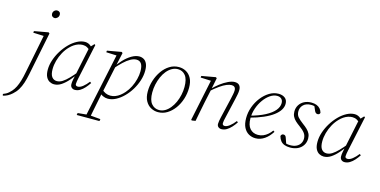

<svg xmlns="http://www.w3.org/2000/svg" viewBox="-170 -1184 3797 1916"><g transform="rotate(15 1728.0 -226.0)"><path d="M-79 255 -83 238Q-67 232 -53 224.5Q-39 217 -26.5 206Q-14 195 -1 181Q19 158 33.5 129Q48 100 60 60Q72 20 82 -33L163 -439L174 -426L52 -431L54 -448L199 -474L210 -465L120 -19Q110 31 96.5 72.5Q83 114 63 147Q43 180 13 206Q-8 225 -30.5 237Q-53 249 -79 255ZM219 -627Q205 -627 194.5 -636.5Q184 -646 184 -662Q184 -682 197 -694.5Q210 -707 226 -707Q241 -707 251 -698Q261 -689 261 -673Q261 -653 247.5 -640Q234 -627 219 -627Z M384 13Q360 13 337.5 1Q315 -11 301 -38.5Q287 -66 287 -113Q287 -161 304 -212Q321 -263 350 -310Q379 -357 416 -394.5Q453 -432 494.5 -454Q536 -476 576 -476Q594 -476 610 -469.5Q626 -463 639 -451Q652 -439 661 -422L645 -399Q629 -418 608 -429.5Q587 -441 562 -441Q539 -441 516.5 -433.5Q494 -426 473 -412Q452 -398 434 -379Q403 -348 380 -306Q357 -264 344.5 -218.5Q332 -173 332 -130Q332 -75 351.5 -50Q371 -25 403 -25Q432 -25 460.5 -43Q489 -61 522 -95Q555 -129 594 -177L602 -167H600Q567 -118 531.5 -77Q496 -36 459.5 -11.5Q423 13 384 13ZM599 13Q579 13 565.5 0.5Q552 -12 552 -34Q552 -46 553 -56.5Q554 -67 557 -81.5Q560 -96 565 -119L566 -124L631 -435L634 -439L672 -479L682 -472L604 -107Q601 -92 598 -76Q595 -60 595 -47Q595 -36 602 -31Q609 -26 620 -26Q643 -26 671 -48Q699 -70 726 -105L740 -95Q721 -66 699 -41.5Q677 -17 652 -2Q627 13 599 13Z M683 250 687 229 790 219H809L922 229L918 250ZM770 250 915 -435 924 -426 806 -431 808 -448 954 -474 965 -465 934 -324 933 -319 872 -31 869 -21Q857 38 847.5 85.5Q838 133 830 172.5Q822 212 815 250ZM939 13Q913 13 888.5 1.5Q864 -10 846 -33L863 -65Q883 -44 906.5 -33.5Q930 -23 956 -23Q982 -23 1007 -32.5Q1032 -42 1054.5 -59.5Q1077 -77 1096 -99Q1124 -131 1143.5 -170.5Q1163 -210 1174 -253Q1185 -296 1185 -335Q1185 -388 1168 -413Q1151 -438 1118 -438Q1089 -438 1056.5 -420Q1024 -402 988.5 -368.5Q953 -335 913 -289L902 -294H907Q939 -345 978 -386.5Q1017 -428 1058.5 -452Q1100 -476 1137 -476Q1162 -476 1183 -464Q1204 -452 1216.5 -425Q1229 -398 1229 -353Q1229 -303 1212.5 -251.5Q1196 -200 1167.5 -153Q1139 -106 1101.5 -68.5Q1064 -31 1022.5 -9Q981 13 939 13Z M1458 13Q1419 13 1384.5 -5.5Q1350 -24 1328.5 -62.5Q1307 -101 1307 -160Q1307 -219 1325 -275Q1343 -331 1375 -376.5Q1407 -422 1450.5 -449Q1494 -476 1546 -476Q1587 -476 1621 -457Q1655 -438 1675.5 -400Q1696 -362 1696 -302Q1696 -242 1678 -185.5Q1660 -129 1627.5 -84.5Q1595 -40 1552 -13.5Q1509 13 1458 13ZM1463 -10Q1495 -10 1523.5 -26.5Q1552 -43 1575.5 -72Q1599 -101 1615.5 -137.5Q1632 -174 1641 -215.5Q1650 -257 1650 -298Q1650 -378 1620 -415.5Q1590 -453 1542 -453Q1509 -453 1480 -436.5Q1451 -420 1427.5 -391.5Q1404 -363 1387.5 -325.5Q1371 -288 1362 -246.5Q1353 -205 1353 -163Q1353 -84 1384 -47Q1415 -10 1463 -10Z M1806 6 1799 0 1890 -435 1899 -426 1781 -431 1783 -448 1928 -474 1938 -465 1914 -345 1913 -339 1884 -204Q1873 -153 1864 -103.5Q1855 -54 1844 0ZM2113 13Q2094 13 2081 1.5Q2068 -10 2068 -30Q2068 -45 2071 -61Q2074 -77 2079 -100L2127 -305Q2132 -329 2137 -352.5Q2142 -376 2142 -394Q2142 -417 2131 -427.5Q2120 -438 2101 -438Q2078 -438 2048.5 -426Q2019 -414 1982 -388Q1945 -362 1897 -320L1895 -340H1900Q1937 -379 1977 -409.5Q2017 -440 2055.5 -458Q2094 -476 2123 -476Q2155 -476 2170.5 -458.5Q2186 -441 2186 -411Q2186 -388 2181.5 -366Q2177 -344 2171 -316L2123 -108Q2119 -92 2116 -76.5Q2113 -61 2113 -49Q2113 -38 2119 -32Q2125 -26 2137 -26Q2159 -26 2187 -47.5Q2215 -69 2243 -105L2256 -95Q2237 -66 2214.5 -41.5Q2192 -17 2167 -2Q2142 13 2113 13Z M2465 13Q2427 13 2395 -5Q2363 -23 2343.5 -60.5Q2324 -98 2324 -158Q2324 -217 2344.5 -273.5Q2365 -330 2400.5 -375.5Q2436 -421 2481 -448.5Q2526 -476 2576 -476Q2616 -476 2642 -456Q2668 -436 2668 -396Q2668 -364 2649 -333Q2630 -302 2591 -272.5Q2552 -243 2492 -217Q2432 -191 2350 -169L2348 -189Q2442 -214 2504.5 -247Q2567 -280 2597.5 -317Q2628 -354 2628 -393Q2628 -421 2611.5 -436.5Q2595 -452 2567 -452Q2531 -452 2495.5 -428Q2460 -404 2430.5 -363Q2401 -322 2383.5 -271.5Q2366 -221 2366 -169Q2366 -96 2397.5 -61Q2429 -26 2480 -26Q2509 -26 2534 -36.5Q2559 -47 2580.5 -65.5Q2602 -84 2619 -108L2633 -98Q2617 -73 2599 -53Q2581 -33 2559.5 -18Q2538 -3 2514.5 5Q2491 13 2465 13Z M2823 13Q2789 13 2764 3.5Q2739 -6 2724 -25Q2709 -44 2701 -73Q2703 -83 2710 -89.5Q2717 -96 2726 -96Q2739 -96 2746 -89.5Q2753 -83 2757 -70L2780 -4L2752 -26Q2769 -16 2784.5 -13Q2800 -10 2820 -10Q2855 -10 2881 -22.5Q2907 -35 2921 -57.5Q2935 -80 2935 -108Q2935 -141 2916 -166Q2897 -191 2859 -218Q2834 -236 2814 -254.5Q2794 -273 2783 -295.5Q2772 -318 2772 -346Q2772 -384 2790.5 -413.5Q2809 -443 2841 -459.5Q2873 -476 2915 -476Q2945 -476 2968 -467Q2991 -458 3006 -441Q3021 -424 3027 -401Q3026 -391 3019 -385.5Q3012 -380 3002 -380Q2992 -380 2983.5 -386.5Q2975 -393 2969 -408L2945 -464L2973 -440Q2962 -446 2948.5 -449.5Q2935 -453 2919 -453Q2866 -453 2838 -425.5Q2810 -398 2810 -359Q2810 -322 2830 -299.5Q2850 -277 2886 -250Q2914 -230 2934 -210.5Q2954 -191 2964.5 -169.5Q2975 -148 2975 -120Q2975 -80 2955 -49.5Q2935 -19 2901 -3Q2867 13 2823 13Z M3170 13Q3146 13 3123.5 1Q3101 -11 3087 -38.5Q3073 -66 3073 -113Q3073 -161 3090 -212Q3107 -263 3136 -310Q3165 -357 3202 -394.5Q3239 -432 3280.5 -454Q3322 -476 3362 -476Q3380 -476 3396 -469.5Q3412 -463 3425 -451Q3438 -439 3447 -422L3431 -399Q3415 -418 3394 -429.5Q3373 -441 3348 -441Q3325 -441 3302.5 -433.5Q3280 -426 3259 -412Q3238 -398 3220 -379Q3189 -348 3166 -306Q3143 -264 3130.5 -218.5Q3118 -173 3118 -130Q3118 -75 3137.5 -50Q3157 -25 3189 -25Q3218 -25 3246.5 -43Q3275 -61 3308 -95Q3341 -129 3380 -177L3388 -167H3386Q3353 -118 3317.5 -77Q3282 -36 3245.5 -11.5Q3209 13 3170 13ZM3385 13Q3365 13 3351.5 0.5Q3338 -12 3338 -34Q3338 -46 3339 -56.5Q3340 -67 3343 -81.5Q3346 -96 3351 -119L3352 -124L3417 -435L3420 -439L3458 -479L3468 -472L3390 -107Q3387 -92 3384 -76Q3381 -60 3381 -47Q3381 -36 3388 -31Q3395 -26 3406 -26Q3429 -26 3457 -48Q3485 -70 3512 -105L3526 -95Q3507 -66 3485 -41.5Q3463 -17 3438 -2Q3413 13 3385 13Z"/></g></svg>

Font: Source Serif 4 36pt Light
Style: Italic
Weight: 300
Italic angle: -12°
Designer: Frank Grießhammer
Foundry: Adobe Systems Incorporated
Version: Version 4.004;hotconv 1.0.116;makeotfexe 2.5.65601